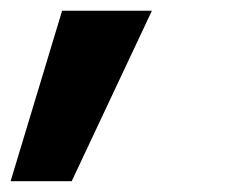

<svg xmlns="http://www.w3.org/2000/svg" viewBox="-41 -133 414 353"><path d="M-21.5 200.2 73.2 -113.3H238.3L90.8 200.2Z"/></svg>

Font: Inter ExtraBold
Style: Italic
Weight: 800
Italic angle: -9.3988°
Designer: Rasmus Andersson
Foundry: rsms
Version: Version 4.001;git-66647c0bb